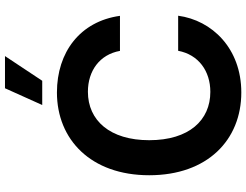

<svg xmlns="http://www.w3.org/2000/svg" viewBox="-130 -858 998 778"><g transform="rotate(-90 369.0 -469.0)"><path d="M383.3 9.8C562 9.8 675.8 -108.9 694.3 -246.1H552.2C536.6 -163.6 470.2 -115.7 385.7 -115.7C271 -115.7 189.9 -201.7 189.9 -363.3C189.9 -522.5 270 -611.8 386.2 -611.8C471.2 -611.8 537.1 -564 551.8 -481.9H693.8C671.4 -643.6 546.4 -737.3 383.3 -737.3C192.9 -737.3 47.9 -600.1 47.9 -363.3C47.9 -127.4 190.9 9.8 383.3 9.8ZM332.5 -796.9H430.7L530.8 -947.8H400.4Z"/></g></svg>

Font: Raveo SemiBold
Style: Regular
Weight: 600
Designer: Jakub Foglar, Rasmus Andersson (Inter)
Foundry: Jakubfoglar.com
Version: Version 1.100;Glyphs 3.2.3 (3260)